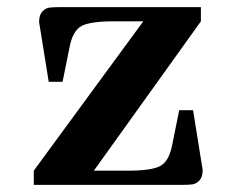

<svg xmlns="http://www.w3.org/2000/svg" viewBox="-20 -520 660 540"><path d="M489 0H75V-40L383 -460H300Q234 -460 209.5 -447Q185 -434 176 -389L156 -290H117L90 -458Q90 -478 99 -487.5Q108 -497 118.5 -498.5Q129 -500 151 -500H545V-460L244 -40H340Q406 -40 430.5 -53Q455 -66 464 -111L484 -210H523L550 -42Q550 -22 541 -12.5Q532 -3 521.5 -1.5Q511 0 489 0Z"/></svg>

Font: Croissant One
Style: Regular
Weight: 400
Designer: Eduardo Rodriguez Tunni
Foundry: Eduardo Rodriguez Tunni
Version: Version 1.001